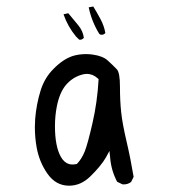

<svg xmlns="http://www.w3.org/2000/svg" viewBox="-20 -592 540 597"><path d="M342.8 -377Q331.1 -389.2 314.5 -404.3Q299.3 -418 267.6 -422.4Q256.3 -423.8 248.5 -423.8Q225.6 -423.8 206.5 -418Q176.3 -408.2 147 -378.4Q119.1 -351.1 106.4 -311Q93.3 -269 89.4 -223.1Q88.4 -209 88.4 -197.3Q88.4 -163.6 94.2 -132.3Q102.5 -87.9 127 -52.7Q153.3 -14.6 194.8 -14.6Q231 -14.6 260.3 -43Q293.9 -75.7 309.1 -102.1L320.3 -122.6L322.8 -99.1Q326.2 -61 344.2 -26.9L360.4 -19Q362.3 -18.6 364.3 -18.6Q378.4 -18.6 387.7 -26.4L395.5 -42Q386.2 -98.1 373.5 -152.3Q360.8 -206.5 356.9 -242.2Q353 -277.8 353 -322.5Q353 -367.2 342.8 -377ZM218.8 -82Q210.9 -80.6 208.3 -80.6Q205.6 -80.6 203.1 -80.6Q200.7 -80.6 195.8 -81.5Q179.7 -85.9 169.4 -104Q150.9 -136.7 150.9 -199.7Q150.9 -231.4 156.7 -261.2Q165 -303.2 184.1 -326.7Q203.6 -350.1 231.4 -358.9Q241.2 -362.3 250 -362.3Q268.6 -362.3 284.2 -348.1L286.6 -345.7Q282.7 -275.4 267.8 -210.2Q252.9 -145 243.7 -121.6Q233.9 -97.7 220.2 -83.5ZM226.1 -468.8Q228 -468.3 229.2 -468.3Q230.5 -468.3 231.9 -468.8Q235.8 -469.2 240.7 -474.1Q238.3 -495.1 223.4 -513.4Q208.5 -531.7 192.4 -550.8L178.7 -547.9L177.7 -546.9Q190.9 -509.3 216.3 -478.5ZM292 -484.4Q294.4 -483.9 296.4 -483.9Q302.7 -483.9 307.6 -489.3Q303.7 -511.7 292.7 -532.2Q281.7 -552.7 270 -571.8L256.3 -569.3L255.9 -568.8Q265.1 -524.9 288.6 -486.8Z"/></svg>

Font: Bakudai
Style: ExtraLight
Weight: 200
Version: Version 1.48